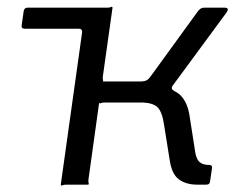

<svg xmlns="http://www.w3.org/2000/svg" viewBox="-20 -553 718 575"><path d="M162 0 234 -514Q234 -522 233 -526Q232 -530 236 -530H301Q309 -530 312.5 -532Q316 -534 317 -530L288 -324Q287 -318 288.5 -313.5Q290 -309 286 -309H423L446 -291Q497 -290 519.5 -268.5Q542 -247 548 -204L565 -95Q569 -74 579 -66.5Q589 -59 607 -59Q616 -59 615 -50L609 -9Q608 -4 605.5 -2Q603 0 596 0H571Q537 0 515.5 -16Q494 -32 488 -75L472 -175Q466 -219 451 -232.5Q436 -246 402 -246H293Q286 -246 282 -244Q278 -242 277 -246L245 -16Q244 -9 245.5 -4.5Q247 0 243 0H178Q171 0 167 2Q163 4 162 0ZM400 -276V-309Q415 -309 421.5 -314Q428 -319 436 -331L571 -517Q575 -523 580 -526.5Q585 -530 592 -530H653Q661 -530 662 -526Q663 -522 658 -515L499 -299Q494 -293 494.5 -288.5Q495 -284 503 -280ZM226 -455Q227 -467 216 -467H54Q43 -467 45 -478L51 -520Q53 -530 62 -530H268Z"/></svg>

Font: Libre Franklin
Style: Italic
Weight: 400
Italic angle: -8°
Designer: Pablo Impallari, Rodrigo Fuenzalida, Nhung Nguyen
Foundry: Impallari Type
Version: Version 3.000